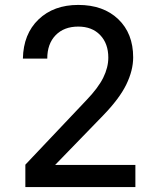

<svg xmlns="http://www.w3.org/2000/svg" viewBox="-20 -760 640 780"><path d="M83 0V-91L331 -353Q379 -403 399.5 -444.5Q420 -486 420 -526Q420 -583 387 -617.5Q354 -652 298 -652Q240 -652 206 -617Q172 -582 172 -522H73Q75 -622 136.5 -681Q198 -740 298 -740Q400 -740 460.5 -682Q521 -624 521 -527Q521 -474 493 -416.5Q465 -359 398 -290L204 -90H530V0Z"/></svg>

Font: JetBrainsMono NFM Medium
Style: Regular
Weight: 500
Monospace: yes
Designer: Philipp Nurullin, Konstantin Bulenkov
Foundry: JetBrains
Version: Version 2.304; ttfautohint (v1.8.4.7-5d5b);Nerd Fonts 3.3.0